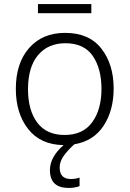

<svg xmlns="http://www.w3.org/2000/svg" viewBox="-20 -705 640 946"><path d="M430 -640V-685H167V-640ZM318 221Q349 221 372 212V170Q353 177 329 177Q274 177 274 120Q274 90 295 61.5Q316 33 346 6Q441 -10 490.5 -85.5Q540 -161 540 -269Q540 -388 479.5 -465.5Q419 -543 301 -543Q189 -543 123.5 -468.5Q58 -394 58 -267Q58 -147 118.5 -69.5Q179 8 293 10Q226 69 226 133Q226 221 318 221ZM118 -265Q118 -375 167.5 -433.5Q217 -492 302 -492Q394 -492 437 -429.5Q480 -367 480 -267Q480 -166 434.5 -103Q389 -40 298 -40Q209 -40 163.5 -101Q118 -162 118 -265Z"/></svg>

Font: Noto Sans Mono UI Light
Style: Regular
Weight: 300
Designer: Monotype Design team
Foundry: Monotype Imaging Inc.
Version: 1.000